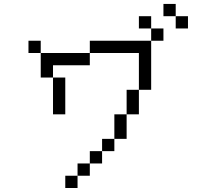

<svg xmlns="http://www.w3.org/2000/svg" viewBox="-20 -895 1040 978"><path d="M812.5 -687.5V-750H750V-687.5H437.5V-625H187.5Q187.5 -625 187.5 -500H250V-312.5H312.5V-500H250V-562.5H437.5V-625H687.5V-437.5H625Q625 -437.5 625 -312.5H562.5Q562.5 -312.5 562.5 -187.5H500V-125H437.5V-62.5H375V0H312.5V62.5H375V0H437.5V-62.5H500V-125H562.5V-187.5H625Q625 -187.5 625 -312.5H687.5Q687.5 -312.5 687.5 -437.5H750Q750 -437.5 750 -687.5ZM937.5 -750V-812.5H875V-750ZM187.5 -625V-687.5H125V-625ZM750 -750V-812.5H687.5V-750ZM875 -812.5V-875H812.5V-812.5Z"/></svg>

Font: Unifont
Style: Regular
Weight: 500
Version: Version 13.0.05